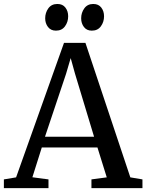

<svg xmlns="http://www.w3.org/2000/svg" viewBox="-30 -970 754 990"><path d="M53 -55.5 300 -749H410.5L642 -55.5L704.5 -45V0H441.5V-45L520.5 -55.5L472.5 -209.5H185.5L137 -56L220 -45V0H-10V-45ZM455 -265 356.5 -591 334.5 -670.5 310.5 -589 202 -265ZM258 -812Q232 -812 217.5 -830.8Q203 -849.5 203 -875.5Q203 -904.5 219.2 -927Q235.5 -949.5 265.5 -949.5H266.5Q293 -949.5 307.2 -931Q321.5 -912.5 321.5 -886Q321.5 -857 305.2 -834.5Q289 -812 259 -812ZM443 -812Q417 -812 402.8 -830.8Q388.5 -849.5 388.5 -875.5Q388.5 -904.5 404.8 -927Q421 -949.5 450.5 -949.5H451.5Q478 -949.5 492.2 -931Q506.5 -912.5 506.5 -886Q506.5 -857 490.2 -834.5Q474 -812 444 -812Z"/></svg>

Font: Merriweather 36pt
Style: Regular
Weight: 400
Designer: Eben Sorkin
Foundry: Eben Sorkin
Version: Version 2.100